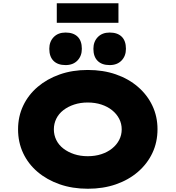

<svg xmlns="http://www.w3.org/2000/svg" viewBox="-20 -1150 1079 1180"><path d="M520 10Q425 10 346.5 -17.5Q268 -45 210.5 -94Q153 -143 122 -209.5Q91 -276 91 -355Q91 -434 122.5 -500.5Q154 -567 211.5 -616Q269 -665 347 -692.5Q425 -720 519 -720Q614 -720 692 -693Q770 -666 827.5 -616.5Q885 -567 916.5 -500.5Q948 -434 948 -356Q948 -276 916.5 -209.5Q885 -143 827.5 -93.5Q770 -44 692 -17Q614 10 520 10ZM519 -190Q565 -190 603 -202.5Q641 -215 669 -237.5Q697 -260 712.5 -290Q728 -320 728 -355Q728 -390 712.5 -420Q697 -450 669 -472.5Q641 -495 603 -507.5Q565 -520 519 -520Q474 -520 436 -507.5Q398 -495 369.5 -473Q341 -451 326 -420.5Q311 -390 311 -355Q311 -320 326 -289.5Q341 -259 369.5 -237Q398 -215 436 -202.5Q474 -190 519 -190ZM654 -750Q606 -750 580 -776Q554 -802 554 -850Q554 -894 581 -922Q608 -950 654 -950Q702 -950 728 -924.5Q754 -899 754 -850Q754 -806 727 -778Q700 -750 654 -750ZM383 -750Q335 -750 309 -776Q283 -802 283 -850Q283 -894 310 -922Q337 -950 383 -950Q431 -950 457 -924.5Q483 -899 483 -850Q483 -806 456 -778Q429 -750 383 -750ZM329 -1010V-1130H708V-1010Z"/></svg>

Font: Lexend Mega Black
Style: Regular
Weight: 900
Version: Version 1.007